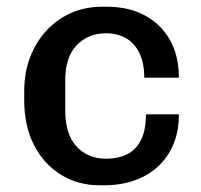

<svg xmlns="http://www.w3.org/2000/svg" viewBox="-20 -541 597 571"><path d="M276 10Q212 10 161 -21.5Q110 -53 81 -110Q52 -167 52 -242V-269Q52 -326 70 -372Q88 -418 119.5 -451.5Q151 -485 193 -503Q235 -521 283 -521H298Q363 -521 411 -495Q459 -469 485.5 -422Q512 -375 512 -310H409Q409 -354 394.5 -383.5Q380 -413 354.5 -427.5Q329 -442 295 -442Q243 -442 208.5 -407Q174 -372 174 -301V-213Q174 -142 207.5 -105.5Q241 -69 296 -69Q332 -69 358.5 -82.5Q385 -96 399.5 -125Q414 -154 414 -201H512Q512 -134 483 -86.5Q454 -39 404 -14.5Q354 10 291 10Z"/></svg>

Font: Chivo Medium
Style: Regular
Weight: 500
Designer: Hector Gatti
Foundry: Omnibus-Type
Version: Version 2.002